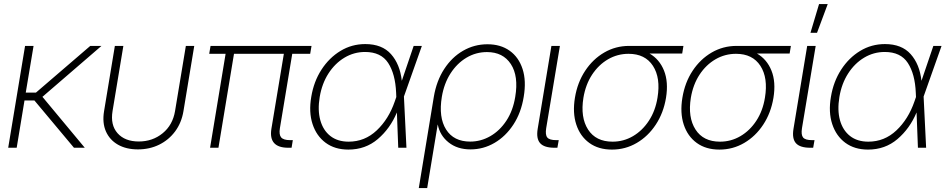

<svg xmlns="http://www.w3.org/2000/svg" viewBox="-20 -748 4787 972"><path d="M149.9 -515.6 110.4 -279.3H162.1L437 -515.6H493.7L194.8 -257.8L409.2 0H354.5L154.3 -239.3H104L64.5 0H21.5L106.9 -515.6Z M678.2 8.3Q619.1 8.3 577.1 -15.6Q535.2 -39.6 516.1 -83Q497.1 -126.5 506.8 -185.1L561.5 -515.6H604.5L549.8 -186Q538.1 -115.2 575.2 -73.5Q612.3 -31.7 682.6 -31.7Q752.4 -31.7 803.5 -73.5Q854.5 -115.2 866.2 -186L920.9 -515.6H963.4L908.7 -185.1Q898.9 -126.5 866.7 -83Q834.5 -39.6 785.9 -15.6Q737.3 8.3 678.2 8.3Z M1439.5 0Q1338.4 0 1354 -96.2L1417 -475.6H1164.6L1085.9 0H1043.5L1122.1 -475.6H1039.1L1045.9 -515.6H1557.1L1550.3 -475.6H1459.5L1397 -99.1Q1391.6 -66.4 1403.3 -52.5Q1415 -38.6 1448.2 -38.6H1462.4L1456.1 0Z M1743.7 9.3Q1675.3 9.3 1628.7 -25.1Q1582 -59.6 1562.3 -119.9Q1542.5 -180.2 1555.7 -257.3Q1568.4 -335 1607.4 -395.3Q1646.5 -455.6 1703.6 -490.2Q1760.7 -524.9 1829.1 -524.9Q1914.1 -524.9 1959.5 -473.9Q2004.9 -422.9 2014.2 -338.9L2074.2 -515.6H2115.7L2024.9 -259.3L2037.6 0H1996.1L1989.3 -178.7Q1955.1 -97.2 1892.6 -43.9Q1830.1 9.3 1743.7 9.3ZM1986.3 -256.8 1985.4 -278.3Q1981.4 -373.5 1945.1 -429.2Q1908.7 -484.9 1828.1 -484.9Q1772 -484.9 1723.9 -456.1Q1675.8 -427.2 1642.8 -376Q1609.9 -324.7 1598.6 -257.3Q1587.4 -190.4 1601.6 -139.4Q1615.7 -88.4 1652.3 -59.6Q1689 -30.8 1745.1 -30.8Q1826.7 -30.8 1887.2 -87.9Q1947.8 -145 1978.5 -234.4Z M2100.1 204.1 2176.3 -258.3Q2189.9 -338.9 2228.8 -398.7Q2267.6 -458.5 2324.5 -491.2Q2381.3 -523.9 2447.8 -523.9Q2514.2 -523.9 2560.1 -491.2Q2606 -458.5 2625.5 -398.7Q2645 -338.9 2631.3 -257.8Q2618.2 -177.2 2579.1 -117.4Q2540 -57.6 2483.6 -24.7Q2427.2 8.3 2361.8 8.3Q2295.4 8.3 2251.2 -26.9Q2207 -62 2196.3 -117.2H2195.8L2142.6 204.1ZM2360.4 -31.2Q2414.6 -31.2 2462.4 -58.8Q2510.3 -86.4 2543.7 -137.2Q2577.1 -188 2588.4 -257.8Q2606 -362.8 2566.2 -423.6Q2526.4 -484.4 2445.3 -484.4Q2389.2 -484.4 2341.3 -455.8Q2293.5 -427.2 2260.7 -376.2Q2228 -325.2 2216.8 -257.8Q2199.7 -153.8 2238.3 -92.5Q2276.9 -31.2 2360.4 -31.2Z M2787.6 0Q2734.9 0 2714.4 -23.2Q2693.8 -46.4 2702.1 -96.2L2771.5 -515.6H2814.5L2745.1 -99.1Q2739.7 -65.4 2750.7 -52Q2761.7 -38.6 2795.4 -38.6H2808.6L2801.8 0Z M3078.1 9.3Q3009.8 9.3 2963.4 -24.4Q2917 -58.1 2897.5 -117.4Q2877.9 -176.8 2890.6 -253.4Q2903.3 -330.6 2942.4 -389.6Q2981.4 -448.7 3039.1 -482.2Q3096.7 -515.6 3165 -515.6H3439.9L3433.6 -477.1H3268.1Q3318.4 -448.2 3341.6 -390.6Q3364.7 -333 3351.6 -252.4Q3338.9 -176.3 3300 -117.2Q3261.2 -58.1 3203.6 -24.4Q3146 9.3 3078.1 9.3ZM3162.1 -475.6Q3106 -475.6 3058.1 -447.8Q3010.3 -419.9 2977.5 -370.1Q2944.8 -320.3 2933.6 -253.4Q2917.5 -153.8 2957 -92.3Q2996.6 -30.8 3081.1 -30.8Q3136.7 -30.8 3184.6 -58.8Q3232.4 -86.9 3265.1 -137Q3297.9 -187 3308.6 -253.4Q3325.2 -353.5 3285.6 -414.6Q3246.1 -475.6 3162.1 -475.6Z M3622.1 9.3Q3553.7 9.3 3507.3 -24.4Q3460.9 -58.1 3441.4 -117.4Q3421.9 -176.8 3434.6 -253.4Q3447.3 -330.6 3486.3 -389.6Q3525.4 -448.7 3583 -482.2Q3640.6 -515.6 3709 -515.6H3983.9L3977.5 -477.1H3812Q3862.3 -448.2 3885.5 -390.6Q3908.7 -333 3895.5 -252.4Q3882.8 -176.3 3844 -117.2Q3805.2 -58.1 3747.6 -24.4Q3689.9 9.3 3622.1 9.3ZM3706.1 -475.6Q3649.9 -475.6 3602.1 -447.8Q3554.2 -419.9 3521.5 -370.1Q3488.8 -320.3 3477.5 -253.4Q3461.4 -153.8 3501 -92.3Q3540.5 -30.8 3625 -30.8Q3680.7 -30.8 3728.5 -58.8Q3776.4 -86.9 3809.1 -137Q3841.8 -187 3852.5 -253.4Q3869.1 -353.5 3829.6 -414.6Q3790 -475.6 3706.1 -475.6Z M4082.5 0Q4029.8 0 4009.3 -23.2Q3988.8 -46.4 3997.1 -96.2L4066.4 -515.6H4109.4L4040 -99.1Q4034.7 -65.4 4045.7 -52Q4056.6 -38.6 4090.3 -38.6H4103.5L4096.7 0ZM4083 -582 4126.5 -727.5H4170.4L4116.2 -582Z M4374.5 9.3Q4306.2 9.3 4259.5 -25.1Q4212.9 -59.6 4193.1 -119.9Q4173.3 -180.2 4186.5 -257.3Q4199.2 -335 4238.3 -395.3Q4277.3 -455.6 4334.5 -490.2Q4391.6 -524.9 4460 -524.9Q4544.9 -524.9 4590.3 -473.9Q4635.7 -422.9 4645 -338.9L4705.1 -515.6H4746.6L4655.8 -259.3L4668.5 0H4627L4620.1 -178.7Q4585.9 -97.2 4523.4 -43.9Q4460.9 9.3 4374.5 9.3ZM4617.2 -256.8 4616.2 -278.3Q4612.3 -373.5 4575.9 -429.2Q4539.6 -484.9 4459 -484.9Q4402.8 -484.9 4354.7 -456.1Q4306.6 -427.2 4273.7 -376Q4240.7 -324.7 4229.5 -257.3Q4218.3 -190.4 4232.4 -139.4Q4246.6 -88.4 4283.2 -59.6Q4319.8 -30.8 4376 -30.8Q4457.5 -30.8 4518.1 -87.9Q4578.6 -145 4609.4 -234.4Z"/></svg>

Font: Inter Display ExtraLight
Style: Italic
Weight: 200
Italic angle: -9.39999°
Designer: Rasmus Andersson
Foundry: rsms
Version: Version 4.000;git-a52131595